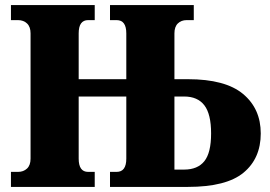

<svg xmlns="http://www.w3.org/2000/svg" viewBox="-20 -734 1061 754"><path d="M23 0V-59H51Q72 -59 86 -72Q100 -85 100 -111V-603Q100 -629 86 -642Q72 -655 51 -655H23V-714H352V-655H326Q289 -655 289 -603V-423H476V-603Q476 -655 438 -655H412V-714H741V-655H713Q692 -655 678.5 -642Q665 -629 665 -603V-423H718Q865 -423 934.5 -365Q1004 -307 1004 -210Q1004 -112 936.5 -56Q869 0 718 0H412V-59H438Q476 -59 476 -111V-355H289V-111Q289 -59 326 -59H352V0ZM703 -68Q756 -68 782.5 -101Q809 -134 809 -210Q809 -286 782.5 -320.5Q756 -355 703 -355H665V-68Z"/></svg>

Font: Noto Serif SemiCondensed Black
Style: Regular
Weight: 900
Width: 4
Designer: Monotype Design Team
Foundry: Monotype Imaging Inc.
Version: Version 2.014; ttfautohint (v1.8.4.7-5d5b)